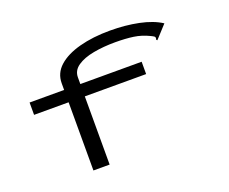

<svg xmlns="http://www.w3.org/2000/svg" viewBox="-110 -847 1220 1024"><g transform="rotate(-20 500.0 -335.5)"><path d="M259 -387H63V-457H259V-495Q259 -552 302.5 -591Q346 -630 422.5 -650.5Q499 -671 597 -671Q683 -671 758.5 -655.5Q834 -640 883 -608L830 -550L817 -536L812 -540Q816 -554 810.5 -558.5Q805 -563 790 -570Q749 -590 705 -596.5Q661 -603 601 -603Q535 -603 478 -592.5Q421 -582 386 -558Q351 -534 351 -495V-457H699V-387H351V0H259Z"/></g></svg>

Font: Inconsolata UltraExpanded
Style: Regular
Weight: 400
Width: 9
Monospace: yes
Designer: Raph Levien, Cyreal, Brenton Simpson
Foundry: Raph Levien, Cyreal, Google
Version: Version 3.000; ttfautohint (v1.8.2.53-6de2)